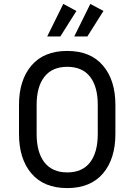

<svg xmlns="http://www.w3.org/2000/svg" viewBox="-20 -950 687 980"><path d="M569 -415V-266Q569 -139 505.5 -64.5Q442 10 323 10Q204 10 140.5 -64.5Q77 -139 77 -266V-415Q77 -541 140.5 -615.5Q204 -690 323 -690Q442 -690 505.5 -615.5Q569 -541 569 -415ZM479 -415Q479 -508 439.5 -558.5Q400 -609 323 -609Q247 -609 207 -558.5Q167 -508 167 -415V-266Q167 -172 207 -121Q247 -70 323 -70Q400 -70 439.5 -121Q479 -172 479 -266ZM288 -764H221L303 -930L370 -894ZM426 -764H359L441 -930L508 -894Z"/></svg>

Font: Inria Sans
Style: Regular
Weight: 400
Designer: Black Foundry Team
Foundry: Black Foundry
Version: Version 1.2; ttfautohint (v1.8.3)